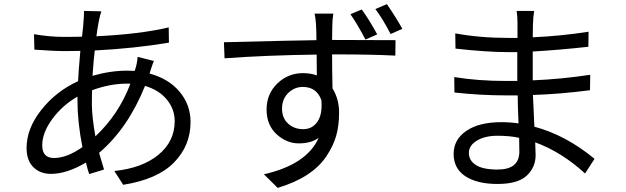

<svg xmlns="http://www.w3.org/2000/svg" viewBox="-20 -847 3040 932"><path d="M634 -503Q646 -538 648 -571L727 -551Q722 -540 714 -515.5Q706 -491 706 -490Q799 -465 852 -401.5Q905 -338 905 -255Q905 -140 824.5 -58Q744 24 578 50L535 -17Q671 -31 749.5 -96Q828 -161 828 -259Q828 -317 790 -363.5Q752 -410 684 -430Q601 -224 461 -105Q473 -62 485 -24L413 -2Q406 -21 397 -58Q305 -3 227 -3Q175 -3 142 -35.5Q109 -68 109 -129Q109 -223 180.5 -313.5Q252 -404 359 -453Q360 -486 370 -600Q349 -599 296 -599Q243 -599 147 -606L145 -681Q221 -668 288 -668Q355 -668 378 -669Q379 -679 381 -695.5Q383 -712 384 -724Q388 -772 388 -794L472 -792Q459 -755 448 -671Q659 -681 799 -714L800 -640Q634 -612 440 -602Q435 -563 429 -479Q516 -504 597 -504Q622 -504 634 -503ZM427 -409Q426 -395 426 -339.5Q426 -284 443 -185Q557 -292 613 -441H596Q514 -441 427 -409ZM242 -80Q305 -80 380 -133Q356 -255 356 -360V-378Q283 -336 234 -269.5Q185 -203 185 -141.5Q185 -80 242 -80Z M1516 -652Q1516 -745 1507 -781H1598Q1593 -751 1593 -718L1592 -653H1607L1900 -652L1899 -577Q1787 -583 1606 -583Q1606 -583 1592 -583Q1592 -512 1594 -418Q1626 -366 1626 -301Q1626 -236 1611.5 -186.5Q1597 -137 1564 -88Q1495 15 1328 65L1261 -1Q1469 -48 1527 -178Q1490 -151 1430.5 -151Q1371 -151 1322.5 -195.5Q1274 -240 1274 -315.5Q1274 -391 1326 -441.5Q1378 -492 1451 -492Q1487 -492 1518 -481L1517 -582Q1276 -579 1070 -564L1067 -642Q1422 -651 1516 -652ZM1540 -361Q1517 -425 1450 -425Q1409 -425 1379 -395.5Q1349 -366 1349 -320Q1349 -274 1378.5 -247Q1408 -220 1452 -220Q1496 -220 1521 -256.5Q1546 -293 1540 -361ZM1736 -801Q1773 -750 1811 -680L1754 -655Q1713 -733 1681 -778ZM1858 -827Q1909 -752 1933 -707L1876 -682Q1836 -759 1802 -803Z M2501 -111 2500 -178Q2456 -188 2395 -188Q2334 -188 2295 -164.5Q2256 -141 2256 -104.5Q2256 -68 2290 -46Q2324 -24 2395 -24Q2501 -24 2501 -111ZM2497 -248Q2493 -340 2493 -384H2436Q2312 -384 2186 -398L2185 -473Q2299 -454 2437 -454H2491V-594H2447Q2344 -594 2191 -611L2190 -685Q2309 -663 2446 -663H2492V-734Q2492 -766 2488 -794H2573Q2568 -766 2567 -727L2566 -666Q2702 -672 2837 -693L2836 -620Q2691 -604 2566 -597V-457Q2707 -463 2845 -484L2844 -409Q2696 -390 2567 -386Q2569 -337 2574 -232Q2727 -191 2866 -76L2820 -5Q2705 -110 2578 -156Q2580 -106 2580 -94Q2580 -35 2537 5.5Q2494 46 2395 46Q2296 46 2239 8.5Q2182 -29 2182 -99.5Q2182 -170 2244 -212Q2306 -254 2413 -254Q2456 -254 2497 -248Z"/></svg>

Font: Swei Fan Sans CJK TC
Style: Regular
Weight: 400
Version: Version 2.130